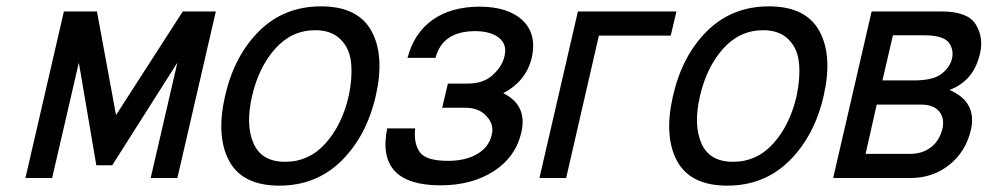

<svg xmlns="http://www.w3.org/2000/svg" viewBox="-20 -560 3107 604"><path d="M181 -524H285L345 -198L555 -524H659L538 0H454L538 -363L333 -40H283L228 -363L144 0H60Z M1162 -258Q1133 -132 1054 -54Q975 24 859 24Q743 24 701 -53.5Q659 -131 688 -258Q717 -385 795.5 -462.5Q874 -540 990 -540Q1106 -540 1148.5 -462.5Q1191 -385 1162 -258ZM877 -51Q952 -51 1004 -109Q1056 -167 1077 -258Q1089 -316 1084.5 -362Q1080 -408 1051 -436.5Q1022 -465 972 -465Q898 -465 846 -407Q794 -349 773 -258Q752 -167 777.5 -109Q803 -51 877 -51Z M1286 -156Q1281 -108 1301 -81Q1320 -54 1390 -54Q1445 -54 1482 -76Q1518 -97 1527 -136Q1535 -168 1511 -194Q1487 -221 1445 -221H1371L1389 -297H1451Q1500 -297 1529 -323Q1560 -351 1567 -383Q1576 -419 1551 -440Q1524 -462 1475 -462Q1372 -462 1350 -378H1262Q1282 -455 1340 -497Q1399 -539 1489 -539Q1579 -539 1625 -495Q1669 -452 1653 -379Q1635 -304 1563 -267Q1640 -229 1620 -143Q1602 -66 1534 -22Q1465 23 1366 23Q1162 23 1198 -156Z M1798 -524H2108L2090 -448H1864L1761 0H1677Z M2571 -258Q2542 -132 2463 -54Q2384 24 2268 24Q2152 24 2110 -53.5Q2068 -131 2097 -258Q2126 -385 2204.5 -462.5Q2283 -540 2399 -540Q2515 -540 2557.5 -462.5Q2600 -385 2571 -258ZM2286 -51Q2361 -51 2413 -109Q2465 -167 2486 -258Q2498 -316 2493.5 -362Q2489 -408 2460 -436.5Q2431 -465 2381 -465Q2307 -465 2255 -407Q2203 -349 2182 -258Q2161 -167 2186.5 -109Q2212 -51 2286 -51Z M2941 -524Q3024 -524 3049 -484Q3075 -443 3063 -392Q3044 -306 2967 -277Q3055 -239 3034 -150Q3018 -83 2967 -42Q2915 0 2844 0H2601L2722 -524ZM2738 -231 2703 -76H2843Q2882 -76 2909 -97Q2936 -118 2945 -156Q2952 -189 2934 -210Q2916 -231 2878 -231ZM2975 -376Q2981 -405 2964 -427Q2946 -449 2887 -449H2789L2756 -307H2854Q2915 -307 2941 -327Q2969 -349 2975 -376Z"/></svg>

Font: Miedinger
Style: Italic
Weight: 400
Italic angle: -13°
Version: Version 001.000